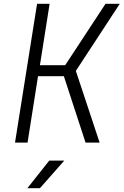

<svg xmlns="http://www.w3.org/2000/svg" viewBox="-20 -750 650 1010"><path d="M59 0H125L180 -349H316L430 0H504L379 -377L610 -730H535L323 -407H190L241 -730H175ZM124 240H190L318 95H239Z"/></svg>

Font: JetBrains Mono ExtraLight
Style: Italic
Weight: 240
Italic angle: -9°
Monospace: yes
Designer: Philipp Nurullin, Konstantin Bulenkov
Foundry: JetBrains
Version: Version 2.305